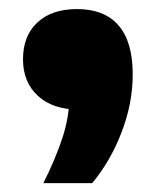

<svg xmlns="http://www.w3.org/2000/svg" viewBox="-20 -238 354 434"><path d="M78 176Q106 120 121.5 72.5Q137 25 137 -23.5L181 9.5H156.5Q99.5 9.5 65.8 -21.2Q32 -52 32 -104Q32 -157 64.5 -187.2Q97 -217.5 154 -217.5Q216 -217.5 248 -180.5Q280 -143.5 280 -70Q280 -5 255.2 60Q230.5 125 188.5 176Z"/></svg>

Font: Encode Sans SC SemiExpanded ExtraBold
Style: Regular
Weight: 800
Width: 6
Designer: Multiple Designers
Foundry: Impallari Type
Version: Version 3.002